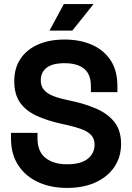

<svg xmlns="http://www.w3.org/2000/svg" viewBox="-20 -908 646 942"><path d="M309 14Q228 14 166 -15Q104 -44 69 -98Q34 -152 34 -228V-256H164V-228Q164 -165 203 -133.5Q242 -102 309 -102Q377 -102 410.5 -129Q444 -156 444 -198Q444 -227 427.5 -245Q411 -263 379.5 -274.5Q348 -286 303 -296L280 -301Q208 -317 156.5 -341.5Q105 -366 77.5 -406Q50 -446 50 -510Q50 -574 80.5 -619.5Q111 -665 166.5 -689.5Q222 -714 297 -714Q372 -714 430.5 -688.5Q489 -663 522.5 -612.5Q556 -562 556 -486V-456H426V-486Q426 -526 410.5 -550.5Q395 -575 366 -586.5Q337 -598 297 -598Q237 -598 208.5 -575.5Q180 -553 180 -514Q180 -488 193.5 -470Q207 -452 234 -440Q261 -428 303 -419L326 -414Q401 -398 456.5 -373Q512 -348 543 -307Q574 -266 574 -202Q574 -138 541.5 -89.5Q509 -41 449.5 -13.5Q390 14 309 14ZM223 -758 293 -888H439L335 -758Z"/></svg>

Font: Space Grotesk
Style: Bold
Weight: 700
Designer: Florian Karsten
Foundry: Florian Karsten
Version: Version 2.000